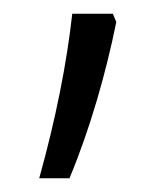

<svg xmlns="http://www.w3.org/2000/svg" viewBox="-20 -128 243 279"><path d="M149 -96 144 -108H85C77 -36 61 45 37 131H81C111 59 134 -22 149 -96Z"/></svg>

Font: Noto Sans Bengali ExtraCondensed Light
Style: Regular
Weight: 300
Width: 2
Designer: Joana Ranito - Universal Thirst; Jelle Bosma - Monotype Design Team
Foundry: Universal Thirst ehf.
Version: Version 3.000